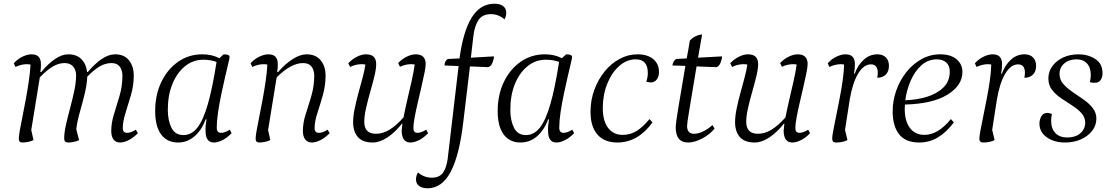

<svg xmlns="http://www.w3.org/2000/svg" viewBox="-20 -754 5984 1032"><path d="M101 12Q81 12 81 -8Q81 -22 86.5 -53.5Q92 -85 101 -128.5Q110 -172 119 -221.5Q128 -271 135 -319Q142 -367 144 -407Q134 -409 125 -409Q94 -409 63 -394L54 -414Q76 -438 102 -450Q128 -462 149 -462Q176 -462 188 -448.5Q200 -435 200 -410Q200 -399 199.5 -389.5Q199 -380 197 -367H202Q237 -410 274.5 -436Q312 -462 347 -462Q393 -462 418.5 -435Q444 -408 448 -367H452Q488 -410 525.5 -436Q563 -462 599 -462Q648 -462 673.5 -429.5Q699 -397 699 -348Q699 -295 684 -243.5Q669 -192 654.5 -146.5Q640 -101 640 -65Q640 -40 663 -40Q684 -40 710 -57L721 -38Q695 -12 670 0Q645 12 625 12Q603 12 590.5 -4Q578 -20 578 -50Q578 -94 593 -141.5Q608 -189 623 -240.5Q638 -292 638 -347Q638 -377 623.5 -396Q609 -415 579 -415Q546 -415 515 -396.5Q484 -378 449 -342Q447 -298 435 -249Q423 -200 409 -151Q395 -102 390 -59L405 -1Q392 6 375 9Q358 12 347 12Q325 12 325 -9Q325 -42 335 -85.5Q345 -129 357.5 -175.5Q370 -222 379.5 -267Q389 -312 389 -349Q389 -377 373.5 -396Q358 -415 327 -415Q295 -415 263 -396Q231 -377 194 -338L148 -55L160 -1Q146 6 129.5 9Q113 12 101 12Z M937 12Q878 12 846 -31.5Q814 -75 814 -157Q814 -244 847 -313Q880 -382 937.5 -422Q995 -462 1067 -462Q1120 -462 1159 -441L1182 -462Q1196 -462 1205 -459Q1214 -456 1214 -446Q1214 -442 1207 -413Q1200 -384 1190 -340.5Q1180 -297 1169.5 -247.5Q1159 -198 1152 -150.5Q1145 -103 1145 -68Q1145 -40 1168 -40Q1189 -40 1215 -57L1225 -38Q1199 -12 1174.5 0Q1150 12 1130 12Q1085 12 1085 -49Q1084 -63 1085.5 -79.5Q1087 -96 1090 -113H1086Q1063 -53 1024.5 -20.5Q986 12 937 12ZM882 -164Q882 -107 901.5 -67.5Q921 -28 966 -28Q1009 -28 1040.5 -67.5Q1072 -107 1097 -193.5Q1122 -280 1144 -421Q1131 -426 1113.5 -429.5Q1096 -433 1073 -433Q1018 -433 975 -398.5Q932 -364 907 -303.5Q882 -243 882 -164Z M1374 12Q1354 12 1354 -8Q1354 -22 1359.5 -53.5Q1365 -85 1374 -128.5Q1383 -172 1392 -221.5Q1401 -271 1408 -319Q1415 -367 1417 -407Q1407 -409 1398 -409Q1367 -409 1336 -394L1327 -414Q1349 -438 1375 -450Q1401 -462 1422 -462Q1449 -462 1461 -448.5Q1473 -435 1473 -410Q1473 -399 1472.5 -389.5Q1472 -380 1470 -367H1475Q1512 -410 1552.5 -436Q1593 -462 1628 -462Q1678 -462 1704 -429.5Q1730 -397 1730 -348Q1730 -295 1715.5 -243.5Q1701 -192 1686 -146.5Q1671 -101 1671 -65Q1671 -40 1694 -40Q1715 -40 1741 -57L1752 -38Q1726 -12 1701 0Q1676 12 1656 12Q1634 12 1621 -4Q1608 -20 1608 -50Q1608 -94 1623.5 -141.5Q1639 -189 1654 -240.5Q1669 -292 1669 -347Q1669 -377 1654.5 -396Q1640 -415 1609 -415Q1544 -415 1467 -338L1421 -55L1433 -1Q1419 6 1402.5 9Q1386 12 1374 12Z M1984 12Q1929 12 1903.5 -17.5Q1878 -47 1878 -97Q1878 -129 1886.5 -170.5Q1895 -212 1907 -255.5Q1919 -299 1929.5 -338.5Q1940 -378 1944 -407Q1935 -409 1924 -409Q1891 -409 1862 -394L1852 -414Q1875 -438 1900.5 -450Q1926 -462 1946 -462Q1976 -462 1989 -448.5Q2002 -435 2002 -409Q2002 -384 1992.5 -344.5Q1983 -305 1970 -260Q1957 -215 1947.5 -172.5Q1938 -130 1938 -99Q1938 -35 2001 -35Q2038 -35 2074 -57Q2110 -79 2149 -123Q2157 -165 2169 -216.5Q2181 -268 2192.5 -318.5Q2204 -369 2209 -407Q2201 -409 2190 -409Q2159 -409 2130 -395L2120 -415Q2142 -438 2167.5 -450Q2193 -462 2214 -462Q2242 -462 2255 -448.5Q2268 -435 2268 -410Q2268 -393 2261 -359.5Q2254 -326 2244.5 -284Q2235 -242 2225 -200Q2215 -158 2208.5 -122Q2202 -86 2202 -66Q2202 -40 2224 -40Q2244 -40 2271 -57L2281 -38Q2256 -12 2231 0Q2206 12 2186 12Q2140 12 2139 -51Q2140 -65 2143 -89H2140Q2104 -43 2062.5 -15.5Q2021 12 1984 12Z M2278 258Q2251 258 2233.5 246Q2216 234 2216 211Q2216 189 2227 173Q2259 201 2301 201Q2343 201 2361.5 173.5Q2380 146 2386 102L2445 -399L2369 -402Q2371 -430 2388 -437L2450 -440Q2469 -584 2515 -659Q2561 -734 2637 -734Q2667 -734 2684 -721.5Q2701 -709 2701 -686Q2701 -667 2692 -650Q2659 -678 2619 -678Q2572 -678 2551 -645Q2530 -612 2524 -557L2511 -444L2635 -451Q2635 -437 2627 -417Q2619 -397 2604 -393L2506 -397L2471 -105Q2450 79 2403 168.5Q2356 258 2278 258Z M2778 12Q2719 12 2687 -31.5Q2655 -75 2655 -157Q2655 -244 2688 -313Q2721 -382 2778.5 -422Q2836 -462 2908 -462Q2961 -462 3000 -441L3023 -462Q3037 -462 3046 -459Q3055 -456 3055 -446Q3055 -442 3048 -413Q3041 -384 3031 -340.5Q3021 -297 3010.5 -247.5Q3000 -198 2993 -150.5Q2986 -103 2986 -68Q2986 -40 3009 -40Q3030 -40 3056 -57L3066 -38Q3040 -12 3015.5 0Q2991 12 2971 12Q2926 12 2926 -49Q2925 -63 2926.5 -79.5Q2928 -96 2931 -113H2927Q2904 -53 2865.5 -20.5Q2827 12 2778 12ZM2723 -164Q2723 -107 2742.5 -67.5Q2762 -28 2807 -28Q2850 -28 2881.5 -67.5Q2913 -107 2938 -193.5Q2963 -280 2985 -421Q2972 -426 2954.5 -429.5Q2937 -433 2914 -433Q2859 -433 2816 -398.5Q2773 -364 2748 -303.5Q2723 -243 2723 -164Z M3298 12Q3229 12 3191.5 -30.5Q3154 -73 3154 -153Q3154 -215 3174.5 -271Q3195 -327 3230 -370Q3265 -413 3310.5 -437.5Q3356 -462 3407 -462Q3460 -462 3491 -436.5Q3522 -411 3522 -367Q3522 -342 3510 -326.5Q3498 -311 3478 -311Q3468 -311 3454 -315Q3462 -340 3462 -362Q3462 -435 3397 -435Q3349 -435 3308.5 -399.5Q3268 -364 3244 -304Q3220 -244 3220 -173Q3220 -104 3248.5 -66.5Q3277 -29 3327 -29Q3366 -29 3400 -49Q3434 -69 3471 -114L3487 -96Q3409 12 3298 12Z M3679 12Q3612 12 3612 -69Q3612 -90 3625.5 -172Q3639 -254 3664 -400L3594 -402Q3596 -415 3602 -424.5Q3608 -434 3615 -437L3671 -440Q3675 -462 3679.5 -486Q3684 -510 3688 -536Q3715 -565 3754 -569Q3748 -535 3742.5 -504Q3737 -473 3732 -444L3861 -451Q3861 -437 3853 -417Q3845 -397 3831 -393L3724 -397Q3700 -252 3686.5 -171.5Q3673 -91 3673 -78Q3673 -35 3710 -35Q3733 -35 3760 -48Q3787 -61 3809 -82L3821 -63Q3795 -31 3754 -9.5Q3713 12 3679 12Z M4037 12Q3982 12 3956.5 -17.5Q3931 -47 3931 -97Q3931 -129 3939.5 -170.5Q3948 -212 3960 -255.5Q3972 -299 3982.5 -338.5Q3993 -378 3997 -407Q3988 -409 3977 -409Q3944 -409 3915 -394L3905 -414Q3928 -438 3953.5 -450Q3979 -462 3999 -462Q4029 -462 4042 -448.5Q4055 -435 4055 -409Q4055 -384 4045.5 -344.5Q4036 -305 4023 -260Q4010 -215 4000.5 -172.5Q3991 -130 3991 -99Q3991 -35 4054 -35Q4091 -35 4127 -57Q4163 -79 4202 -123Q4210 -165 4222 -216.5Q4234 -268 4245.5 -318.5Q4257 -369 4262 -407Q4254 -409 4243 -409Q4212 -409 4183 -395L4173 -415Q4195 -438 4220.5 -450Q4246 -462 4267 -462Q4295 -462 4308 -448.5Q4321 -435 4321 -410Q4321 -393 4314 -359.5Q4307 -326 4297.5 -284Q4288 -242 4278 -200Q4268 -158 4261.5 -122Q4255 -86 4255 -66Q4255 -40 4277 -40Q4297 -40 4324 -57L4334 -38Q4309 -12 4284 0Q4259 12 4239 12Q4193 12 4192 -51Q4193 -65 4196 -89H4193Q4157 -43 4115.5 -15.5Q4074 12 4037 12Z M4473 12Q4453 12 4453 -9Q4453 -22 4459 -53.5Q4465 -85 4474 -129Q4483 -173 4492.5 -222Q4502 -271 4509 -319Q4516 -367 4517 -407Q4508 -409 4500 -409Q4469 -409 4438 -394L4429 -414Q4451 -438 4477 -450Q4503 -462 4524 -462Q4551 -462 4563 -448.5Q4575 -435 4575 -410Q4575 -397 4574 -385.5Q4573 -374 4570 -358H4574Q4591 -404 4622.5 -433Q4654 -462 4696 -462Q4725 -462 4741.5 -445.5Q4758 -429 4758 -400Q4758 -370 4741 -353Q4724 -336 4695 -336Q4698 -351 4698 -364Q4698 -383 4689.5 -395.5Q4681 -408 4661 -408Q4622 -408 4592 -357.5Q4562 -307 4547 -217L4522 -56L4535 -1Q4510 12 4473 12Z M4921 12Q4847 12 4812.5 -32.5Q4778 -77 4778 -155Q4778 -212 4797 -266.5Q4816 -321 4850.5 -365Q4885 -409 4932 -435.5Q4979 -462 5034 -462Q5090 -462 5121.5 -435.5Q5153 -409 5153 -367Q5153 -295 5073 -245.5Q4993 -196 4844 -192Q4843 -179 4843 -167Q4843 -103 4871 -66Q4899 -29 4949 -29Q5022 -29 5091 -114L5107 -96Q5066 -42 5020.5 -15Q4975 12 4921 12ZM5016 -435Q4968 -435 4932.5 -403Q4897 -371 4875 -320.5Q4853 -270 4846 -215Q4907 -217 4961.5 -233.5Q5016 -250 5050.5 -283.5Q5085 -317 5085 -370Q5085 -401 5066 -418Q5047 -435 5016 -435Z M5264 12Q5244 12 5244 -9Q5244 -22 5250 -53.5Q5256 -85 5265 -129Q5274 -173 5283.5 -222Q5293 -271 5300 -319Q5307 -367 5308 -407Q5299 -409 5291 -409Q5260 -409 5229 -394L5220 -414Q5242 -438 5268 -450Q5294 -462 5315 -462Q5342 -462 5354 -448.5Q5366 -435 5366 -410Q5366 -397 5365 -385.5Q5364 -374 5361 -358H5365Q5382 -404 5413.5 -433Q5445 -462 5487 -462Q5516 -462 5532.5 -445.5Q5549 -429 5549 -400Q5549 -370 5532 -353Q5515 -336 5486 -336Q5489 -351 5489 -364Q5489 -383 5480.5 -395.5Q5472 -408 5452 -408Q5413 -408 5383 -357.5Q5353 -307 5338 -217L5313 -56L5326 -1Q5301 12 5264 12Z M5704 12Q5646 12 5606.5 -16Q5567 -44 5567 -90Q5567 -110 5577 -128.5Q5587 -147 5610 -147Q5623 -147 5634 -141Q5632 -132 5631 -123Q5630 -114 5630 -104Q5630 -61 5653.5 -38Q5677 -15 5716 -15Q5760 -15 5786 -37Q5812 -59 5813 -93Q5813 -123 5793.5 -145Q5774 -167 5744.5 -186Q5715 -205 5685 -225Q5655 -245 5635 -270.5Q5615 -296 5615 -332Q5615 -369 5636.5 -398.5Q5658 -428 5694.5 -445Q5731 -462 5777 -462Q5828 -462 5867 -437Q5906 -412 5906 -361Q5906 -339 5896 -324Q5886 -309 5864 -309Q5859 -309 5852.5 -309.5Q5846 -310 5838 -313Q5840 -321 5841.5 -330.5Q5843 -340 5843 -350Q5843 -391 5822.5 -413Q5802 -435 5766 -435Q5726 -435 5700.5 -413Q5675 -391 5675 -357Q5675 -326 5695 -303Q5715 -280 5744.5 -260Q5774 -240 5803.5 -219.5Q5833 -199 5853 -174Q5873 -149 5873 -116Q5873 -80 5850.5 -51Q5828 -22 5790 -5Q5752 12 5704 12Z"/></svg>

Font: Petrona Light
Style: Italic
Weight: 300
Italic angle: -9°
Designer: Ringo R. Seeber
Foundry: Ringo R. Seeber
Version: Version 2.001; ttfautohint (v1.8.3)